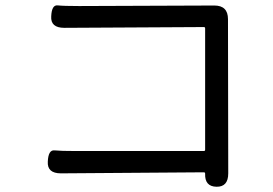

<svg xmlns="http://www.w3.org/2000/svg" viewBox="-20 -703 1040 731"><path d="M804 8Q759 7 761 -42Q761 -47 756 -47L212 -43Q159 -43 162 -88Q164 -133 187.5 -130.5Q211 -128 270 -128H756Q761 -128 761 -133V-595Q761 -600 756 -600L225 -597Q172 -597 175 -641Q177 -685 199.5 -682.5Q222 -680 281 -680L796 -682Q848 -682 848 -630L849 -43Q849 9 804 8Z"/></svg>

Font: Resource Han Rounded HK
Style: Regular
Weight: 400
Designer: Cyano Hao (round all glyphs); Ryoko NISHIZUKA  (kana, bopomofo & ideographs); Paul D. Hunt (Latin, Greek & Cyrillic); Sa
Foundry: Cyano Hao
Version: 0.990